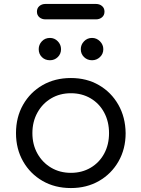

<svg xmlns="http://www.w3.org/2000/svg" viewBox="-20 -947 716 972"><path d="M339 5Q258 5 195.5 -31Q133 -67 97 -130Q61 -193 61 -273Q61 -354 97 -417Q133 -480 195.5 -516Q258 -552 339 -552Q419 -552 481 -516Q543 -480 579 -417Q615 -354 616 -273Q616 -193 580 -130Q544 -67 481.5 -31Q419 5 339 5ZM339 -72Q395 -72 439 -98Q483 -124 507.5 -169.5Q532 -215 532 -273Q532 -331 507.5 -377Q483 -423 439 -449Q395 -475 339 -475Q283 -475 239 -449Q195 -423 169.5 -377Q144 -331 144 -273Q144 -215 169.5 -169.5Q195 -124 239 -98Q283 -72 339 -72ZM233 -642Q208 -642 192 -658Q176 -674 176 -698Q176 -721 192 -738Q208 -755 233 -755Q256 -755 272.5 -738Q289 -721 289 -698Q289 -674 272.5 -658Q256 -642 233 -642ZM446 -642Q422 -642 405.5 -658Q389 -674 389 -698Q389 -721 405.5 -738Q422 -755 446 -755Q469 -755 486 -738Q503 -721 503 -698Q503 -674 486 -658Q469 -642 446 -642ZM210 -849Q192 -849 179.5 -859.5Q167 -870 167 -888Q167 -906 179.5 -916.5Q192 -927 210 -927H466Q484 -927 496.5 -916.5Q509 -906 509 -888Q509 -870 496.5 -859.5Q484 -849 466 -849Z"/></svg>

Font: Comfortaa Medium
Style: Regular
Weight: 500
Designer: Johan Aakerlund
Foundry: Johan Aakerlund
Version: Version 3.104; ttfautohint (v1.8.1.43-b0c9)